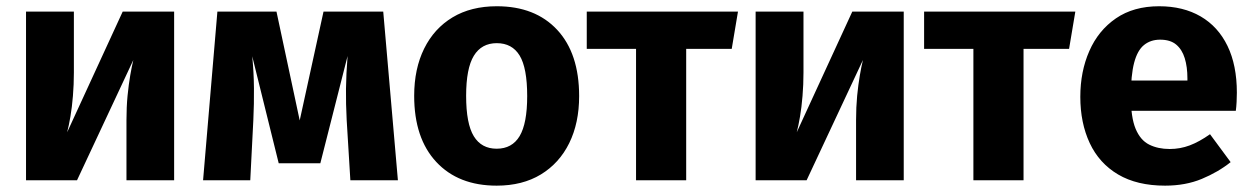

<svg xmlns="http://www.w3.org/2000/svg" viewBox="-20 -568 3946 605"><path d="M366.6 -531.4H528.7V0H378.5V-189.4Q378.5 -230.2 381.9 -266Q385.4 -301.7 390.4 -330.7Q395.4 -359.7 400.1 -378.8L222.7 0H62V-531.4H212.8V-339.4Q212.8 -301.5 209.8 -265.8Q206.9 -230 201.9 -200.7Q196.9 -171.3 191.6 -151.2Z M999.4 -531.4H1187.6L1233.8 0H1084L1072.4 -189.8Q1069.7 -241.3 1070.2 -287.9Q1070.8 -334.4 1075.2 -391.4L989.4 -53.6H858.2L774.8 -390.7Q779.8 -339.1 780.2 -290.1Q780.7 -241.2 778.3 -190.2L768.6 0H619.9L665 -531.4H851.2L924.4 -188.6Z M1545.4 -548.3Q1666.5 -548.3 1735.7 -474Q1804.9 -399.6 1804.9 -265.2Q1804.9 -180.5 1773.7 -117.1Q1742.4 -53.6 1684.3 -18.3Q1626.2 17 1545 17Q1424.3 17 1354.7 -57.7Q1285.1 -132.4 1285.1 -266.1Q1285.1 -351.2 1316.5 -414.8Q1347.9 -478.3 1406 -513.3Q1464.2 -548.3 1545.4 -548.3ZM1545.4 -432Q1497.4 -432 1473.1 -392.3Q1448.8 -352.7 1448.8 -266.1Q1448.8 -178.1 1473 -138.7Q1497.1 -99.4 1545 -99.4Q1593.6 -99.4 1617.4 -139.2Q1641.2 -179.1 1641.2 -265.2Q1641.2 -353.9 1617.4 -393Q1593.6 -432 1545.4 -432Z M1828.9 -531.4H2305.4L2285.7 -414H2142.2V0H1984.2V-414H1828.9Z M2665.6 -531.4H2827.7V0H2677.5V-189.4Q2677.5 -230.2 2680.9 -266Q2684.4 -301.7 2689.4 -330.7Q2694.4 -359.7 2699.1 -378.8L2521.7 0H2361V-531.4H2511.8V-339.4Q2511.8 -301.5 2508.8 -265.8Q2505.9 -230 2500.9 -200.7Q2495.9 -171.3 2490.6 -151.2Z M2891.9 -531.4H3368.4L3348.7 -414H3205.2V0H3047.2V-414H2891.9Z M3632.4 -548.3Q3708.3 -548.3 3763.4 -516.2Q3818.4 -484.1 3847.9 -423.3Q3877.4 -362.5 3877.4 -275.9Q3877.4 -262.9 3876.6 -247Q3875.8 -231 3874.1 -218.9H3529.6L3528.4 -314.3H3721.6Q3721.6 -316.3 3721.6 -318.1Q3721.6 -319.9 3721.6 -320.9Q3721.6 -357.4 3713.1 -384.8Q3704.6 -412.2 3686.1 -427.6Q3667.6 -443 3635.6 -443Q3605.7 -443 3584.9 -426.2Q3564 -409.4 3553.7 -370.2Q3543.4 -331 3543.4 -263.8Q3543.4 -198.2 3558.4 -162.1Q3573.5 -126 3601.2 -112.3Q3628.8 -98.5 3665.8 -98.5Q3698.6 -98.5 3728.7 -109.8Q3758.8 -121.1 3792.8 -145.1L3857.8 -57.1Q3818.1 -25.5 3766.9 -4.3Q3715.7 17 3651.3 17Q3562.8 17 3503.1 -18.3Q3443.5 -53.6 3413.8 -117.1Q3384.1 -180.6 3384.1 -263Q3384.1 -342.5 3412.5 -407.2Q3440.8 -472 3496.4 -510.2Q3551.9 -548.3 3632.4 -548.3Z"/></svg>

Font: Fira Sans Variable
Style: Regular
Weight: 400
Designer: Carrois Corporate & Edenspiekermann AG
Foundry: Carrois Corporate GbR & Edenspiekermann AG
Version: Version 4.202